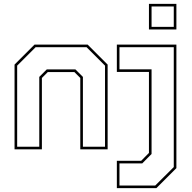

<svg xmlns="http://www.w3.org/2000/svg" viewBox="-20 -770 992 990"><path d="M55 0V-437L158 -540H432L535 -437V0H394V-368L363.5 -398.5H226.5L196 -368V0ZM68.5 -13.5H182.5V-373.5L221 -412H369L407.5 -373.5V-13.5H521.5V-431.5L426.5 -526.5H163.5L68.5 -431.5ZM582.5 200V59H708L748 18.5V-399H582.5V-540H889.5V97L786.5 200ZM596 186.5H780.5L876 91.5V-526.5H596V-412.5H761.5V24L713.5 72.5H596ZM748 -618V-750H889.5V-618ZM761.5 -631.5H876V-736.5H761.5Z"/></svg>

Font: Tourney Thin
Style: Regular
Weight: 100
Designer: Tyler Finck
Foundry: Etcetera Type Co
Version: Version 1.015